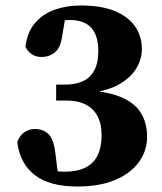

<svg xmlns="http://www.w3.org/2000/svg" viewBox="-20 -666 591 701"><path d="M262 15Q162 15 107.5 -26.5Q53 -68 43 -147Q52 -172 69.5 -183.5Q87 -195 107 -195Q138 -195 157 -176.5Q176 -158 182 -108L194 -12L145 -53Q163 -46 179.5 -42.5Q196 -39 215 -39Q260 -39 290.5 -53.5Q321 -68 336 -98Q351 -128 351 -173Q351 -214 336 -242Q321 -270 292.5 -284.5Q264 -299 221 -299H185V-357H215Q255 -357 282.5 -369.5Q310 -382 324.5 -409.5Q339 -437 339 -480Q339 -518 327 -543.5Q315 -569 292 -581Q269 -593 235 -593Q219 -593 200.5 -590Q182 -587 159 -580L221 -617L206 -528Q200 -491 180 -474.5Q160 -458 131 -458Q111 -458 96 -468Q81 -478 73 -495Q79 -548 107.5 -581.5Q136 -615 179.5 -630.5Q223 -646 275 -646Q350 -646 399.5 -625.5Q449 -605 473.5 -569Q498 -533 498 -487Q498 -450 477.5 -416Q457 -382 414.5 -358Q372 -334 304 -326V-336Q381 -330 427.5 -309Q474 -288 495.5 -252Q517 -216 517 -167Q517 -115 487 -74Q457 -33 400.5 -9Q344 15 262 15Z"/></svg>

Font: Source Serif 4 18pt
Style: Bold
Weight: 700
Designer: Frank Grießhammer
Foundry: Adobe Systems Incorporated
Version: Version 4.004;hotconv 1.0.116;makeotfexe 2.5.65601